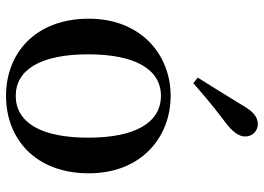

<svg xmlns="http://www.w3.org/2000/svg" viewBox="-142 -738 895 652"><g transform="rotate(90 306.0 -411.5)"><path d="M305 16C452 16 568 -85 568 -265C568 -444 445 -543 305 -543C166 -543 43 -443 43 -265C43 -86 158 16 305 16ZM305 -17C217 -17 164 -100 164 -263C164 -426 217 -510 305 -510C394 -510 447 -426 447 -263C447 -100 394 -17 305 -17ZM243 -635 262 -620C300 -653 337 -685 390 -725C427 -752 443 -774 443 -796C443 -823 422 -839 401 -839C377 -839 358 -824 336 -785C299 -724 271 -680 243 -635Z"/></g></svg>

Font: Noto Serif CJK HK SemiBold
Style: Regular
Weight: 600
Designer: Ryoko NISHIZUKA 西塚涼子 (kana & ideographs); Frank Grießhammer (Latin, Greek & Cyrillic); Wenlong ZHANG 张文龙 (bopomofo); San
Foundry: Adobe
Version: Version 2.001;hotconv 1.1.0;makeotfexe 2.6.0